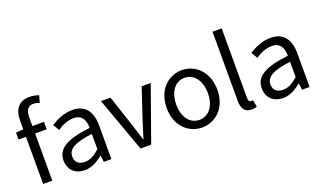

<svg xmlns="http://www.w3.org/2000/svg" viewBox="-81 -1295 3000 1795"><g transform="rotate(-20 1419.5 -398.0)"><path d="M356 -791C330 -802 298 -809 265 -809C157 -809 107 -740 107 -630V-543L33 -538V-469H107V0H198V-469H313V-543H198V-629C198 -699 223 -736 275 -736C294 -736 316 -731 336 -722Z M520 13C587 13 648 -22 700 -65H703L711 0H786V-334C786 -468 730 -557 598 -557C511 -557 434 -518 384 -486L420 -423C463 -452 520 -481 583 -481C672 -481 695 -414 695 -344C464 -318 361 -259 361 -141C361 -43 429 13 520 13ZM546 -60C492 -60 450 -85 450 -147C450 -217 512 -262 695 -284V-132C642 -85 599 -60 546 -60Z M1076 0H1182L1375 -543H1285L1182 -234C1166 -181 1148 -125 1132 -74H1128C1111 -125 1094 -181 1077 -234L975 -543H880Z M1687 13C1820 13 1939 -91 1939 -271C1939 -452 1820 -557 1687 -557C1554 -557 1435 -452 1435 -271C1435 -91 1554 13 1687 13ZM1687 -63C1593 -63 1530 -146 1530 -271C1530 -396 1593 -481 1687 -481C1781 -481 1845 -396 1845 -271C1845 -146 1781 -63 1687 -63Z M2178 13C2202 13 2218 10 2231 5L2218 -65C2208 -63 2204 -63 2199 -63C2185 -63 2173 -74 2173 -102V-796H2082V-108C2082 -31 2110 13 2178 13Z M2492 13C2559 13 2620 -22 2672 -65H2675L2683 0H2758V-334C2758 -468 2702 -557 2570 -557C2483 -557 2406 -518 2356 -486L2392 -423C2435 -452 2492 -481 2555 -481C2644 -481 2667 -414 2667 -344C2436 -318 2333 -259 2333 -141C2333 -43 2401 13 2492 13ZM2518 -60C2464 -60 2422 -85 2422 -147C2422 -217 2484 -262 2667 -284V-132C2614 -85 2571 -60 2518 -60Z"/></g></svg>

Font: Noto Sans T Chinese Regular
Style: Regular
Weight: 400
Designer: Ryoko NISHIZUKA (kana & ideographs); Paul D. Hunt (Latin, Greek & Cyrillic); Wenlong ZHANG (bopomofo); Sandoll Communica
Foundry: Adobe Systems Incorporated
Version: Version 1.000;PS 1;hotconv 1.0.78;makeotf.lib2.5.61930